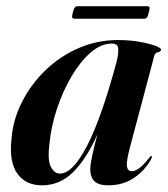

<svg xmlns="http://www.w3.org/2000/svg" viewBox="-20 -574 529 604"><path d="M390 -115Q377 -66.5 379.2 -51Q381.5 -35.5 395 -35.5Q405 -35.5 417.5 -44.5Q430 -53.5 449 -77Q454 -84 456 -83.5Q460 -82.5 455 -72.5Q434.5 -36 400.2 -13.5Q366 9 320.5 9Q290 9 277 -4Q264 -17 264 -41.5Q264 -56 270 -84.2Q276 -112.5 286.5 -151.5Q253 -76 211 -33.5Q169 9 112 9Q61.5 9 35 -27.2Q8.5 -63.5 16 -135.5Q20.5 -196.5 48.8 -252.5Q77 -308.5 122.8 -352.8Q168.5 -397 227 -422.5Q285.5 -448 350.5 -448Q388 -448 419 -442.5Q450 -437 468.2 -430Q486.5 -423 486.5 -418.5Q486.5 -411.5 477.2 -409.8Q468 -408 465.5 -399ZM135.5 -121Q129 -70.5 140 -49.2Q151 -28 169 -28Q208.5 -28 253.5 -114.5Q298.5 -201 345.5 -375Q353.5 -404.5 352 -420.8Q350.5 -437 332 -437Q298 -437 265.2 -408.8Q232.5 -380.5 205 -333.8Q177.5 -287 159 -231.2Q140.5 -175.5 135.5 -121ZM209 -534.5Q212 -546.5 215.2 -550.5Q218.5 -554.5 225.5 -554.5H442Q449 -554.5 450.2 -551Q451.5 -547.5 448 -535Q445.5 -523 442.2 -519Q439 -515 432 -515H215Q208.5 -515 207.2 -519Q206 -523 209 -534.5Z"/></svg>

Font: Fraunces 144pt S000 SemiBold
Style: Italic
Weight: 600
Italic angle: -16°
Version: Version 1.000; ttfautohint (v1.8.3)